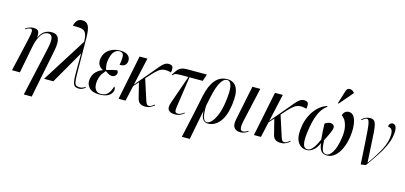

<svg xmlns="http://www.w3.org/2000/svg" viewBox="-82 -1396 4696 2226"><g transform="rotate(15 2266.5 -283.5)"><path d="M260 236 390 -347Q410 -438 401.5 -479.5Q393 -521 351 -521Q302 -521 267 -470Q232 -419 212 -321L150 0H55L145 -393Q162 -467 161 -494.5Q160 -522 138 -522Q129 -522 113.5 -516.5Q98 -511 79 -498L76 -507Q102 -524 125 -531.5Q148 -539 170 -539Q220 -539 231.5 -513.5Q243 -488 238 -444H241Q270 -503 307 -524Q344 -545 387 -545Q450 -545 471 -498.5Q492 -452 472 -349L355 236Z M440 0 778 -535Q776 -594 764.5 -624.5Q753 -655 731.5 -666.5Q710 -678 678.5 -679.5Q647 -681 604 -681Q609 -714 630.5 -742Q652 -770 694 -770Q746 -770 768 -729.5Q790 -689 791 -586L795 -152Q796 -93 801 -62.5Q806 -32 821 -21.5Q836 -11 865 -11Q880 -11 898.5 -17.5Q917 -24 931 -35L934 -26Q920 -13 900 -3.5Q880 6 859 6Q830 6 812 -5Q794 -16 786 -49.5Q778 -83 778 -149L779 -391H776L551 0Z M1104 10Q1018 10 979.5 -32.5Q941 -75 952 -137Q962 -193 996.5 -226Q1031 -259 1071 -273V-276Q1038 -290 1020.5 -321Q1003 -352 1011 -399Q1020 -448 1049.5 -480.5Q1079 -513 1121 -529Q1163 -545 1207 -545Q1260 -545 1288 -529Q1316 -513 1325 -490Q1334 -467 1330 -445Q1326 -417 1307 -400Q1288 -383 1244 -383Q1259 -467 1251.5 -501Q1244 -535 1201 -535Q1168 -535 1140 -505Q1112 -475 1099 -401Q1092 -361 1098 -326Q1104 -291 1111 -285Q1184 -309 1232 -315Q1238 -312 1243 -303Q1248 -294 1245 -277Q1242 -260 1226.5 -247.5Q1211 -235 1191 -235Q1175 -235 1157 -242.5Q1139 -250 1109 -273Q1093 -255 1072 -225.5Q1051 -196 1040 -139Q1034 -105 1039 -73.5Q1044 -42 1064 -21.5Q1084 -1 1122 -1Q1148 -1 1171 -10.5Q1194 -20 1214 -47Q1234 -74 1249 -124Q1257 -118 1260.5 -107Q1264 -96 1261 -79Q1254 -39 1214.5 -14.5Q1175 10 1104 10Z M1334 0 1443 -536H1537L1463 -204L1637 -411Q1671 -452 1695.5 -481Q1720 -510 1743 -525.5Q1766 -541 1793 -541Q1835 -541 1842.5 -516Q1850 -491 1842 -452Q1791 -466 1756 -461Q1721 -456 1690.5 -432Q1660 -408 1622 -366L1571 -309L1651 -61Q1660 -34 1668.5 -22.5Q1677 -11 1697 -11Q1711 -11 1727 -21.5Q1743 -32 1759 -44L1764 -36Q1749 -23 1721 -7.5Q1693 8 1656 8Q1614 8 1591 -9Q1568 -26 1559 -61L1513 -245L1459 -185L1418 0Z M2011 6Q1958 6 1934 -20.5Q1910 -47 1932 -112L2051 -453H1960Q1919 -453 1901 -448.5Q1883 -444 1864 -424L1857 -427Q1878 -463 1897 -487.5Q1916 -512 1942.5 -524Q1969 -536 2009 -536H2251L2223 -453H2064L2009 -76Q2004 -43 2010 -27Q2016 -11 2044 -11Q2063 -11 2082.5 -22Q2102 -33 2115 -44L2120 -36Q2088 -11 2064.5 -2.5Q2041 6 2011 6Z M2157 236 2223 -66 2270 -291Q2296 -413 2352 -479.5Q2408 -546 2494 -546Q2577 -546 2610.5 -478.5Q2644 -411 2625 -278Q2605 -131 2545.5 -60.5Q2486 10 2409 10Q2372 10 2349.5 -15.5Q2327 -41 2322 -114H2320L2252 236ZM2391 -2Q2420 -2 2450 -35.5Q2480 -69 2505 -131Q2530 -193 2542 -278Q2562 -415 2549 -475.5Q2536 -536 2495 -536Q2409 -536 2358 -293L2336 -188Q2332 -102 2345.5 -52Q2359 -2 2391 -2Z M2799 10Q2744 10 2721 -22Q2698 -54 2713 -125L2797 -536H2892L2798 -119Q2787 -70 2791.5 -38.5Q2796 -7 2824 -7Q2840 -7 2856 -14.5Q2872 -22 2886 -31L2889 -22Q2869 -8 2846.5 1Q2824 10 2799 10Z M2959 0 3068 -536H3162L3088 -204L3262 -411Q3296 -452 3320.5 -481Q3345 -510 3368 -525.5Q3391 -541 3418 -541Q3460 -541 3467.5 -516Q3475 -491 3467 -452Q3416 -466 3381 -461Q3346 -456 3315.5 -432Q3285 -408 3247 -366L3196 -309L3276 -61Q3285 -34 3293.5 -22.5Q3302 -11 3322 -11Q3336 -11 3352 -21.5Q3368 -32 3384 -44L3389 -36Q3374 -23 3346 -7.5Q3318 8 3281 8Q3239 8 3216 -9Q3193 -26 3184 -61L3138 -245L3084 -185L3043 0Z M3595 10Q3521 10 3483.5 -54.5Q3446 -119 3470 -254Q3481 -315 3509.5 -374Q3538 -433 3584.5 -479Q3631 -525 3693 -546L3697 -536Q3656 -508 3628.5 -464Q3601 -420 3585 -367.5Q3569 -315 3559 -260Q3545 -179 3542.5 -128Q3540 -77 3547 -49Q3554 -21 3568.5 -10.5Q3583 0 3601 0Q3630 0 3661.5 -37Q3693 -74 3726 -151Q3722 -204 3718.5 -252Q3715 -300 3715 -340Q3730 -353 3749.5 -358.5Q3769 -364 3779 -364Q3809 -364 3822.5 -345.5Q3836 -327 3823 -289Q3817 -272 3806 -247.5Q3795 -223 3783 -198Q3771 -173 3760 -152Q3762 -80 3775 -40Q3788 0 3828 0Q3865 0 3900.5 -58Q3936 -116 3954 -242Q3964 -313 3953 -364.5Q3942 -416 3922 -446Q3902 -476 3884 -482Q3888 -511 3908 -527.5Q3928 -544 3953 -544Q3986 -544 4006.5 -521Q4027 -498 4037.5 -459Q4048 -420 4049 -372Q4050 -324 4043 -274Q4031 -189 4001.5 -125Q3972 -61 3930 -25.5Q3888 10 3838 10Q3788 10 3764 -21Q3740 -52 3735 -113Q3712 -54 3673 -22Q3634 10 3595 10ZM3813 -606 3804 -610 3852 -766Q3860 -792 3877.5 -799.5Q3895 -807 3915 -800Q3935 -793 3950 -776L3948 -764Z M4243 9Q4235 -124 4229.5 -216.5Q4224 -309 4219.5 -369Q4215 -429 4209.5 -462.5Q4204 -496 4196 -509Q4188 -522 4175 -522Q4157 -522 4117 -489L4112 -497Q4158 -539 4211 -539Q4239 -539 4255.5 -526.5Q4272 -514 4280.5 -482Q4289 -450 4293.5 -393Q4298 -336 4302 -247.5Q4306 -159 4314 -33H4317Q4397 -144 4445.5 -237.5Q4494 -331 4494 -419Q4494 -496 4436 -496Q4436 -519 4448.5 -532.5Q4461 -546 4481 -546Q4501 -546 4514.5 -527Q4528 -508 4528 -467Q4528 -394 4497 -317.5Q4466 -241 4414.5 -162Q4363 -83 4303 0Z"/></g></svg>

Font: Noto Serif Display ExtraCondensed
Style: Italic
Weight: 400
Width: 2
Italic angle: -12°
Designer: Monotype Design Team
Foundry: Monotype Imaging Inc.
Version: Version 2.009